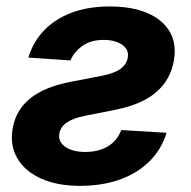

<svg xmlns="http://www.w3.org/2000/svg" viewBox="-20 -573 601 603"><path d="M69 -392.2Q84 -441.5 118.4 -477.5Q152.8 -513.5 204.9 -533.1Q256.9 -552.7 324.9 -552.7Q394.1 -552.7 442.3 -532.2Q490.6 -511.7 512.9 -473.8Q535.1 -435.9 526.2 -383.5Q516.2 -323.6 471.6 -284.4Q427 -245.3 343.5 -228.5L246.4 -209.2Q209.4 -201.7 189.6 -188.1Q169.8 -174.4 166.3 -153Q162.2 -128 185 -111.9Q207.7 -95.8 248.1 -95.8Q288.7 -95.8 318.1 -113Q347.6 -130.1 360.8 -164.6L503.1 -156Q487.3 -104.4 450.2 -67Q413 -29.7 357.4 -9.5Q301.8 10.7 230.7 10.7Q160.9 10.7 110.2 -11.7Q59.4 -34.2 35.2 -74.5Q10.9 -114.9 19.5 -168.5Q29.3 -226.6 73.8 -263.1Q118.4 -299.6 200.5 -315.8L301.7 -335.3Q341.1 -343.4 359.4 -357.3Q377.6 -371.1 381.2 -391.9Q385.7 -417.3 363.5 -432.5Q341.3 -447.7 305.6 -447.7Q265.1 -447.7 238.5 -428.6Q211.9 -409.5 201.3 -383.2Z"/></svg>

Font: Inter Variable
Style: Italic
Weight: 400
Italic angle: -9.39999°
Designer: Rasmus Andersson
Foundry: rsms
Version: Version 4.001;git-9221beed3